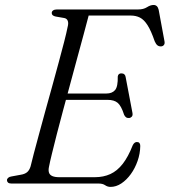

<svg xmlns="http://www.w3.org/2000/svg" viewBox="-20 -738 682 772"><path d="M219 -362H408Q431 -362 442.8 -376Q454.5 -390 453.5 -430.5Q454.5 -437 458.2 -440Q462 -443 467.5 -443Q475.5 -443 479.8 -439.2Q484 -435.5 485 -429L512.5 -284.5Q514.5 -274 510 -269Q505.5 -264 499 -263.5Q491.5 -263 486.8 -266.5Q482 -270 479 -276.5Q467.5 -312.5 453.2 -324.5Q439 -336.5 412.5 -336.5H211.5ZM377 0H26Q16.5 0 12.2 -4Q8 -8 8 -13.5Q8 -19 13 -23.2Q18 -27.5 26 -28.5L64 -35.5Q79.5 -38 88.8 -45.5Q98 -53 103 -69Q107 -87 116 -120.8Q125 -154.5 136.8 -198.2Q148.5 -242 162.2 -291.5Q176 -341 189.8 -391Q203.5 -441 216 -487Q228.5 -533 238 -570Q247.5 -607 252 -630Q256 -644.5 252.5 -654Q249 -663.5 238.5 -665.5L204 -671.5Q196.5 -673 192.2 -676.5Q188 -680 188 -685.5Q188 -692.5 193.8 -696.2Q199.5 -700 209 -700H535.5Q557 -700 571 -709Q585 -718 597.5 -718Q613.5 -718 618 -698.5L641 -574Q643.5 -563.5 639.5 -557.8Q635.5 -552 628 -551.5Q619 -551 613 -555.8Q607 -560.5 602 -572Q587.5 -614.5 573.2 -636.8Q559 -659 542.8 -667.2Q526.5 -675.5 505.5 -675.5H336.5Q328 -642.5 316 -598.5Q304 -554.5 290.2 -503.5Q276.5 -452.5 262 -399.2Q247.5 -346 233.8 -294.8Q220 -243.5 208.5 -198.8Q197 -154 188.8 -120Q180.5 -86 177 -67.5Q174 -54 176.8 -44.5Q179.5 -35 190 -30.2Q200.5 -25.5 218.5 -25.5H361Q396 -25.5 423.8 -38.2Q451.5 -51 473.5 -79.2Q495.5 -107.5 513.5 -153.5Q520 -167 530.5 -167Q544 -167 544 -151Q543.5 -120 533.2 -90.8Q523 -61.5 506 -38Q489 -14.5 468 -0.5Q447 13.5 424.5 13.5Q412.5 13.5 402.8 6.8Q393 0 377 0Z"/></svg>

Font: Fraunces Light
Style: Italic
Weight: 300
Italic angle: -16°
Version: Version 1.000;[b76b70a41]